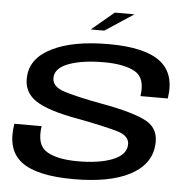

<svg xmlns="http://www.w3.org/2000/svg" viewBox="-57 -896 941 956"><g transform="rotate(5 413.5 -418.0)"><path d="M366 -746.5H433.5L576.5 -840.5H478ZM345.5 3.5Q524.5 3.5 625.5 -49Q726.5 -101.5 736 -197.5Q745 -280 681.8 -316.5Q618.5 -353 452.5 -383Q332 -405 264 -426.2Q196 -447.5 202.5 -498Q208.5 -543 275.8 -566.2Q343 -589.5 446 -589.5Q546.5 -589.5 601 -559.5Q655.5 -529.5 641.5 -437.5H778Q798 -562 720.2 -621.8Q642.5 -681.5 461.5 -681.5Q285.5 -681.5 181 -630.2Q76.5 -579 70.5 -487Q64 -410 126.5 -367Q189 -324 348.5 -296.5Q466.5 -274 537.2 -254.5Q608 -235 600.5 -183.5Q594 -136.5 528.2 -111.8Q462.5 -87 359.5 -87Q255.5 -87 202.8 -119Q150 -151 164.5 -245.5H28Q6.5 -115 83.5 -55.8Q160.5 3.5 345.5 3.5Z"/></g></svg>

Font: Anybody Expanded Medium
Style: Italic
Weight: 500
Width: 7
Italic angle: -10°
Version: Version 1.113;gftools[0.9.25]